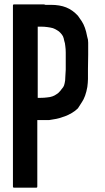

<svg xmlns="http://www.w3.org/2000/svg" viewBox="-20 -860 480 877"><path d="M381.8 -544.9Q381.8 -533.2 381.8 -508.8Q381.8 -507.8 381.8 -505.9Q381.8 -503.9 381.8 -501Q381.8 -500 381.8 -499Q381.8 -491.2 380.9 -481.4Q379.9 -470.7 378.9 -462.9Q371.1 -418 353.5 -392.6Q336.9 -366.2 335.9 -365.2Q323.2 -352.5 307.6 -343.8Q293 -335 277.3 -329.1Q249 -318.4 227.5 -315.4Q205.1 -311.5 204.1 -311.5Q186.5 -311.5 150.4 -311.5Q150.4 -210.9 150.4 -7.8Q150.4 -5.9 149.4 -3.9Q148.4 -2.9 145.5 -2.9Q112.3 -2.9 43.9 -2.9Q42 -2.9 40 -3.9Q39.1 -5.9 39.1 -7.8Q39.1 -111.3 39.1 -318.4Q39.1 -490.2 39.1 -835Q39.1 -836.9 40 -838.9Q42 -839.8 43.9 -839.8Q83 -839.8 160.2 -839.8Q164.1 -839.8 168 -839.8Q170.9 -839.8 174.8 -839.8Q176.8 -839.8 179.7 -839.8Q182.6 -839.8 187.5 -837.9Q189.5 -837.9 191.4 -837.9Q193.4 -837.9 195.3 -837.9Q196.3 -837.9 198.2 -837.9Q201.2 -837.9 205.1 -837.9Q209 -837.9 211.9 -837.9Q252.9 -837.9 282.2 -826.2Q311.5 -814.5 335.9 -788.1Q336.9 -787.1 353.5 -762.7Q370.1 -737.3 377.9 -694.3Q379.9 -685.5 381.8 -678.7Q382.8 -670.9 382.8 -665Q382.8 -646.5 382.8 -610.4Q382.8 -575.2 381.8 -544.9ZM280.3 -542Q280.3 -543 280.3 -545.9Q280.3 -570.3 280.3 -620.1Q280.3 -635.7 278.3 -649.4Q277.3 -663.1 273.4 -673.8Q271.5 -685.5 267.6 -694.3Q262.7 -703.1 255.9 -710Q250 -716.8 241.2 -721.7Q232.4 -727.5 221.7 -731.4Q210.9 -734.4 196.3 -736.3Q182.6 -738.3 166 -738.3Q161.1 -738.3 152.3 -738.3Q152.3 -629.9 152.3 -413.1Q156.2 -413.1 166 -413.1Q181.6 -413.1 195.3 -415Q209 -416 219.7 -419.9Q230.5 -423.8 238.3 -429.7Q247.1 -434.6 253.9 -443.4Q254.9 -444.3 255.9 -445.3Q256.8 -446.3 257.8 -448.2Q263.7 -455.1 268.6 -461.9Q273.4 -468.8 275.4 -480.5Q278.3 -491.2 278.3 -507.8Q279.3 -524.4 280.3 -542Z"/></svg>

Font: Typeface
Style: Regular
Weight: 400
Version: Version 1.0